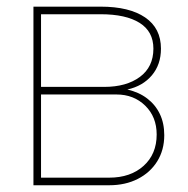

<svg xmlns="http://www.w3.org/2000/svg" viewBox="-20 -549 558 569"><path d="M79.1 0V-529.3H278.3Q363.3 -529.3 410.2 -497.3Q457 -465.3 457 -404.8Q457 -357.9 430.2 -325.9Q403.3 -293.9 357.4 -283.7Q391.6 -275.9 416 -257.3Q440.4 -238.8 453.6 -211.4Q466.8 -184.1 466.8 -148.4Q466.8 -104.5 446 -71Q425.3 -37.6 388.4 -18.8Q351.6 0 303.7 0ZM101.6 -22.5H303.7Q366.7 -22.5 405.5 -57.4Q444.3 -92.3 444.3 -150.4Q444.3 -202.6 410.4 -235.8Q376.5 -269 325.2 -269H101.6ZM101.6 -291.5H289.1Q354.5 -291.5 394.5 -321Q434.6 -350.6 434.6 -404.8Q434.6 -455.6 393.8 -481.2Q353 -506.8 278.3 -506.8H101.6Z"/></svg>

Font: Inter 24pt Thin
Style: Regular
Weight: 250
Designer: Rasmus Andersson
Foundry: rsms
Version: Version 4.001;git-66647c0bb